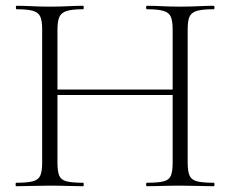

<svg xmlns="http://www.w3.org/2000/svg" viewBox="-20 -645 798 665"><path d="M578 -542Q578 -571 572 -586Q566 -601 547 -607Q528 -613 489 -613Q486 -613 486 -619Q486 -625 489 -625Q512 -625 541.5 -623.5Q571 -622 605 -622Q637 -622 667 -623.5Q697 -625 720 -625Q723 -625 723 -619Q723 -613 720 -613Q682 -613 662.5 -607.5Q643 -602 636.5 -587.5Q630 -573 630 -544V-81Q630 -52 636.5 -37Q643 -22 662.5 -17Q682 -12 720 -12Q723 -12 723 -6Q723 0 720 0Q697 0 667 -1Q637 -2 605 -2Q571 -2 541.5 -1Q512 0 489 0Q486 0 486 -6Q486 -12 489 -12Q528 -12 547 -17Q566 -22 572 -37Q578 -52 578 -81ZM150 -316V-335H600V-316ZM126 -81V-544Q126 -573 119.5 -587.5Q113 -602 94 -607.5Q75 -613 37 -613Q35 -613 35 -619Q35 -625 37 -625Q61 -625 90.5 -623.5Q120 -622 152 -622Q187 -622 216 -623.5Q245 -625 268 -625Q270 -625 270 -619Q270 -613 268 -613Q230 -613 211 -607Q192 -601 185.5 -586Q179 -571 179 -542V-81Q179 -52 185 -37Q191 -22 210.5 -17Q230 -12 268 -12Q270 -12 270 -6Q270 0 268 0Q244 0 215.5 -1Q187 -2 152 -2Q120 -2 90 -1Q60 0 36 0Q34 0 34 -6Q34 -12 36 -12Q74 -12 93.5 -17Q113 -22 119.5 -37Q126 -52 126 -81Z"/></svg>

Font: Cormorant Infant Light Light
Style: Regular
Weight: 300
Version: Version 4.001